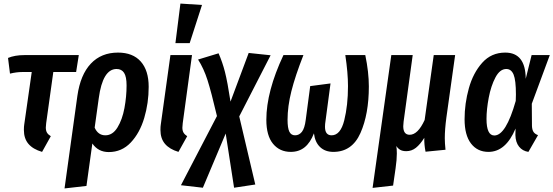

<svg xmlns="http://www.w3.org/2000/svg" viewBox="-20 -838 3104 1077"><path d="M239 -147Q237 -129 237 -123Q237 -105 243.5 -94Q250 -83 265 -74L216 14Q165 -1 139.5 -31Q114 -61 114 -109Q114 -129 116 -140L158 -434H104Q73 -434 36 -425L25 -513Q63 -529 118 -529H422L407 -434H279Z M814 -351Q814 -260 789 -176Q764 -92 713.5 -38.5Q663 15 590 15Q531 15 498 -33L465 205L342 219L414 -300Q431 -419 489.5 -481Q548 -543 642 -543Q725 -543 769.5 -493Q814 -443 814 -351ZM690 -359Q690 -408 676 -429.5Q662 -451 634 -451Q556 -451 534 -287L511 -122Q530 -79 571 -79Q612 -79 639 -123Q666 -167 678 -231.5Q690 -296 690 -359Z M1005 -147Q1003 -129 1003 -122Q1003 -105 1009.5 -94Q1016 -83 1030 -74L981 14Q931 -1 905.5 -31Q880 -61 880 -109Q880 -129 882 -140L936 -529H1057ZM992 -818 1113 -810 1044 -596H964Z M1322 -185 1412 197 1293 215 1246 -89 1118 215 995 201 1197 -187Q1165 -323 1144 -388.5Q1123 -454 1091 -504L1206 -539Q1228 -489 1242 -434Q1256 -379 1273 -268L1375 -541L1498 -528Z M1474 -166Q1474 -325 1570 -529H1682Q1636 -412 1614.5 -326.5Q1593 -241 1593 -166Q1593 -120 1603 -99.5Q1613 -79 1635 -79Q1658 -79 1673.5 -98.5Q1689 -118 1695 -166L1720 -355L1834 -370L1806 -160Q1803 -142 1803 -127Q1803 -79 1840 -79Q1890 -79 1911 -163Q1932 -247 1932 -355Q1932 -429 1917 -529H2029Q2049 -433 2049 -353Q2049 -198 2002 -92Q1955 14 1850 14Q1804 14 1775.5 -13Q1747 -40 1741 -90Q1721 -38 1689 -12Q1657 14 1611 14Q1549 14 1511.5 -31.5Q1474 -77 1474 -166Z M2475 -63Q2475 -36 2479 2L2367 13Q2359 -27 2360 -65Q2337 -28 2313 -9Q2289 10 2259 10Q2239 10 2226 3Q2213 -4 2203 -19Q2206 -3 2206 23Q2206 58 2199 106L2185 203L2070 216L2175 -529H2295L2244 -156Q2242 -136 2242 -130Q2242 -82 2278 -82Q2324 -82 2362 -165L2413 -529H2533L2484 -179Q2475 -112 2475 -63Z M2929 -396 2962 -529H3064L2963 -256L2964 -131Q2965 -109 2973 -97.5Q2981 -86 2998 -80L2944 14Q2911 9 2891.5 -15.5Q2872 -40 2871 -81L2872 -117Q2817 14 2720 14Q2658 14 2622 -33Q2586 -80 2586 -169Q2586 -257 2610 -343Q2634 -429 2685 -486Q2736 -543 2814 -543Q2928 -543 2929 -396ZM2709 -171Q2709 -78 2753 -78Q2818 -78 2873 -272L2874 -308Q2874 -388 2861 -419.5Q2848 -451 2820 -451Q2784 -451 2759 -403.5Q2734 -356 2721.5 -290Q2709 -224 2709 -171Z"/></svg>

Font: Fira Sans Extra Condensed Medium
Style: Italic
Weight: 500
Width: 3
Italic angle: -8°
Designer: Carrois Corporate & Edenspiekermann AG
Foundry: Carrois Corporate GbR & Edenspiekermann AG
Version: Version 4.203